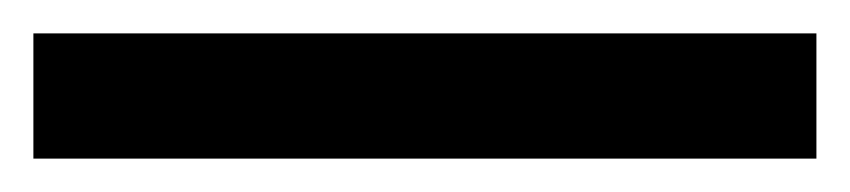

<svg xmlns="http://www.w3.org/2000/svg" viewBox="-23 -855 509 115"><path d="M466 -760V-835H-3V-760Z"/></svg>

Font: Noto Sans Myanmar UI Condensed Medium
Style: Regular
Weight: 500
Width: 3
Designer: Monotype Design Team
Foundry: Monotype Imaging Inc.
Version: Version 2.103